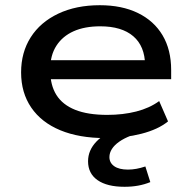

<svg xmlns="http://www.w3.org/2000/svg" viewBox="-20 -521 728 737"><path d="M384 9Q284 9 211.5 -21Q139 -51 100 -108Q61 -165 61 -243Q61 -320 98 -378Q135 -436 203.5 -468.5Q272 -501 363 -501Q448 -501 509.5 -471Q571 -441 604 -385.5Q637 -330 637 -252V-217H149V-290H560L537 -271Q536 -344 491.5 -382Q447 -420 365 -420Q305 -420 262.5 -401Q220 -382 196.5 -345.5Q173 -309 173 -258V-249Q173 -194 196.5 -156.5Q220 -119 268.5 -99.5Q317 -80 392 -80Q452 -80 503 -93Q554 -106 591 -133L625 -55Q587 -24 522.5 -7.5Q458 9 384 9ZM458 196Q391 196 354.5 170.5Q318 145 318 98Q318 56 350 22.5Q382 -11 446 -35L482 0Q456 10 437.5 23Q419 36 409.5 51Q400 66 400 82Q400 104 418.5 117Q437 130 471 130Q487 130 503.5 127Q520 124 538 118L557 178Q535 187 510.5 191.5Q486 196 458 196Z"/></svg>

Font: Nunito Sans 10pt Expanded SemiBold
Style: Regular
Weight: 600
Width: 7
Designer: Vernon Adams
Foundry: Vernon Adams
Version: Version 3.101;gftools[0.9.27]